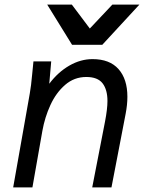

<svg xmlns="http://www.w3.org/2000/svg" viewBox="-20 -818 640 838"><path d="M120.5 -494.5Q124 -532 126 -550H203.5L195 -452.5Q233.5 -503.5 282.8 -531.8Q332 -560 384 -560Q458.5 -560 497.2 -516.5Q536 -473 536 -395.5Q536 -361 528.5 -322L466.5 0H382.5L438.5 -288Q449 -343 449 -377Q449 -426.5 427.8 -454.2Q406.5 -482 356.5 -482Q304 -482 264.2 -447.5Q224.5 -413 200 -359.5Q175.5 -306 165 -247L121.5 0H37.5L110 -410Q116 -443.5 120.5 -494.5ZM186 -798H293.5L372 -693.5L470.5 -798H588.5L426.5 -622.5H294.5Z"/></svg>

Font: JuliaMono
Style: Italic
Weight: 400
Italic angle: -9°
Monospace: yes
Designer: cormullion
Foundry: corm
Version: Version 0.057; ttfautohint (v1.8.4)